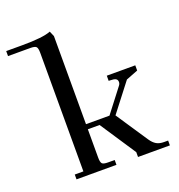

<svg xmlns="http://www.w3.org/2000/svg" viewBox="-198 -857 900 968"><g transform="rotate(-20 252.0 -373.0)"><path d="M-64 -702.1V-729H22Q133.8 -729 175.8 -746.1L188 -717.8V-245.1H314L410.2 -370.1Q417 -378.4 417 -388.2Q417 -400.9 407.5 -406Q397.9 -411.1 377.9 -411.1H370.1V-439H522.9V-411.1L459 -386.2L342.8 -235.8L456.1 -65.9Q470.2 -44.9 486.3 -35.4Q502.4 -25.9 526.9 -25.9H548.8V0H377.9V-25.9L251 -217.8H188V-65.9Q188 -41 195.1 -33.4Q202.1 -25.9 227.1 -25.9H262.2V0H47.9V-25.9H94.2V-662.1Q94.2 -687 87.2 -694.6Q80.1 -702.1 55.2 -702.1Z"/></g></svg>

Font: Dihjauti S
Style: Bold
Weight: 700
Designer: T. Christopher White
Version: Version 3.0.0